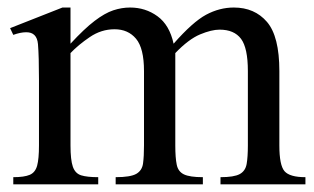

<svg xmlns="http://www.w3.org/2000/svg" viewBox="-20 -480 819 500"><path d="M14.6 0V-18.6Q43 -18.6 57.4 -24.7Q71.8 -30.8 76.7 -48.6Q81.5 -66.4 81.5 -101.1V-272.5Q81.5 -333.5 78.9 -365Q76.2 -396.5 47.9 -396Q33.7 -396 14.6 -389.2L6.3 -406.7L142.6 -460.4H163.6V-366.2Q199.7 -405.3 226.3 -425.5Q252.9 -445.8 274.9 -453.1Q296.9 -460.4 318.8 -460.4Q358.9 -460.4 390.1 -437.7Q421.4 -415 432.1 -366.2Q481.9 -422.9 516.8 -441.7Q551.8 -460.4 588.9 -460.4Q643.1 -460.4 675.3 -422.9Q707.5 -385.3 707.5 -294.9V-101.1Q707.5 -49.8 720.9 -34.2Q734.4 -18.6 775.4 -18.6V0H554.2V-18.6Q589.4 -18.6 604.2 -26.6Q619.1 -34.7 622.3 -53Q625.5 -71.3 625.5 -101.1V-294.9Q625.5 -355 607.7 -378.9Q589.8 -402.8 551.8 -402.8Q530.8 -402.8 501 -390.4Q471.2 -377.9 436.5 -341.8V-101.1Q436.5 -69.3 440.2 -51.3Q443.8 -33.2 459 -25.9Q474.1 -18.6 508.3 -18.6V0H281.2V-18.6Q319.8 -18.6 335 -27.3Q350.1 -36.1 352.5 -54.4Q355 -72.8 355 -101.1V-294.9Q355 -354.5 334.2 -379.2Q313.5 -403.8 278.3 -403.8Q243.7 -403.8 213.9 -383.5Q184.1 -363.3 163.6 -341.8V-101.1Q163.6 -63.5 169.7 -45.9Q175.8 -28.3 191.4 -23.4Q207 -18.6 235.8 -18.6V0Z"/></svg>

Font: Awami Nastaliq
Style: Regular
Weight: 400
Designer: Peter Martin, SIL International
Foundry: SIL International
Version: Version 3.100